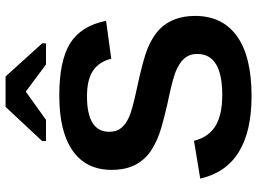

<svg xmlns="http://www.w3.org/2000/svg" viewBox="-140 -796 946 707"><g transform="rotate(-90 333.5 -443.0)"><path d="M627.9 -198.2Q627.9 -97.2 553 -43.7Q478 9.8 333 9.8Q71.8 9.8 28.8 -179.2L168 -202.1Q182.1 -147.5 223.1 -122.8Q264.2 -98.1 336.9 -98.1Q487.8 -98.1 487.8 -189.9Q487.8 -219.2 470.7 -238.3Q453.6 -257.3 421.9 -270Q390.6 -282.2 300.8 -300.8Q249 -313 219.7 -321.5Q190.4 -330.1 172.9 -338.1Q155.3 -346.2 138.7 -356Q102.1 -377.9 81.5 -414.6Q61 -451.2 61 -505.9Q61 -599.1 131.1 -648.7Q201.2 -698.2 335 -698.2Q462.9 -698.2 527.1 -658.2Q591.3 -618.2 609.9 -525.9L470.2 -506.8Q459.5 -551.3 426.5 -573.7Q393.6 -596.2 332 -596.2Q201.2 -596.2 201.2 -514.2Q201.2 -487.3 215.1 -470.2Q229 -453.1 256.3 -440.9Q282.2 -429.2 367.2 -411.1Q467.3 -389.6 509.3 -372.6Q552.2 -354 576.7 -331.1Q627.9 -282.2 627.9 -198.2ZM167 -747.1V-761.2L293 -896H404.8L526.9 -761.2V-747.1H449.2L350.1 -820.8H348.1L245.1 -747.1Z"/></g></svg>

Font: Arimo
Style: Bold
Weight: 700
Designer: Steve Matteson
Foundry: Monotype Imaging Inc.
Version: Version 1.33